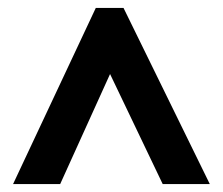

<svg xmlns="http://www.w3.org/2000/svg" viewBox="-20 -735 563 485"><path d="M13 -270 222 -715H292L510 -270H391L258 -548L132 -270Z"/></svg>

Font: Noto Sans Arabic Cond
Style: Bold
Weight: 700
Width: 3
Designer: Monotype Design Team, Nadine Chahine, Nizar Qandah and Khaled Hosny
Foundry: Monotype Imaging Inc.
Version: Version 2.012; ttfautohint (v1.8.4.7-5d5b)